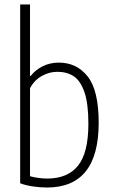

<svg xmlns="http://www.w3.org/2000/svg" viewBox="-20 -828 503 857"><path d="M70 -10V-808H114V-489.5H117.5Q137 -515 169.5 -531.8Q202 -548.5 243 -548.5Q322.5 -548.5 371.5 -486.5Q420.5 -424.5 420.5 -280Q420.5 9 189.5 9Q159 9 126 4Q93 -1 70 -10ZM374.5 -275.5Q374.5 -366 356.8 -417Q339 -468 308.8 -487.8Q278.5 -507.5 236 -507.5Q199 -507.5 165.5 -488.2Q132 -469 114 -434V-41.5Q129 -37 150.5 -34Q172 -31 190.5 -31Q282 -31 328.2 -88.5Q374.5 -146 374.5 -275.5Z"/></svg>

Font: Encode Sans Condensed ExLight
Style: Regular
Weight: 275
Width: 3
Designer: Multiple Designers
Foundry: Impallari Type
Version: Version 2.000